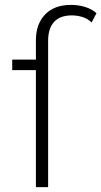

<svg xmlns="http://www.w3.org/2000/svg" viewBox="-20 -766 415 786"><path d="M127 0V-602Q127 -667 164.5 -706.5Q202 -746 271 -746Q301 -746 328.5 -737.5Q356 -729 375 -712L355 -674Q340 -689 318.5 -696Q297 -703 274 -703Q226 -703 201.5 -676.5Q177 -650 177 -598V0ZM30 -479V-522H155V-479Z"/></svg>

Font: Modern
Style: Regular
Weight: 300
Designer: Julieta Ulanovsky
Foundry: Julieta Ulanovsky
Version: Version 8.000